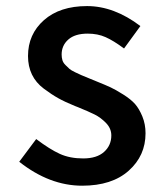

<svg xmlns="http://www.w3.org/2000/svg" viewBox="-20 -585 540 619"><path d="M245.1 13.7Q139.6 13.7 42 -63.5L96.7 -136.7Q140.6 -103.5 172.9 -88.9Q205.1 -74.2 248 -74.2Q292 -74.2 315.4 -95.2Q338.9 -116.2 338.9 -148.4Q338.9 -170.9 321.8 -188.5Q304.7 -206.1 285.2 -215.8Q265.6 -225.6 229.5 -240.2Q224.6 -242.2 221.7 -243.2Q188.5 -256.8 167.5 -268.6Q146.5 -280.3 121.1 -299.3Q95.7 -318.4 83 -344.7Q70.3 -371.1 70.3 -404.3Q70.3 -474.6 121.6 -520Q172.9 -565.4 260.7 -565.4Q347.7 -565.4 432.6 -501L379.9 -428.7Q345.7 -454.1 320.3 -465.3Q294.9 -476.6 262.7 -476.6Q221.7 -476.6 200.2 -457.5Q178.7 -438.5 178.7 -409.2Q178.7 -399.4 181.2 -391.1Q183.6 -382.8 190.9 -375.5Q198.2 -368.2 203.6 -363.3Q209 -358.4 222.2 -352.1Q235.4 -345.7 242.2 -342.8Q249 -339.8 267.1 -332.5Q285.2 -325.2 292 -322.3Q321.3 -310.5 336.9 -303.2Q352.5 -295.9 377.4 -280.3Q402.3 -264.6 415.5 -249.5Q428.7 -234.4 439 -209.5Q449.2 -184.6 449.2 -155.3Q449.2 -83 395 -34.7Q340.8 13.7 245.1 13.7Z"/></svg>

Font: GenEi Gothic M SemiBold
Style: Regular
Weight: 500
Designer: o_tamon (Modified); [Source Han Sans]
Ryoko NISHIZUKA  (kana & ideographs); Paul D. Hunt (Latin, Greek & Cyrillic); Wenl
Version: Version 1.1a;Original Version 1.004